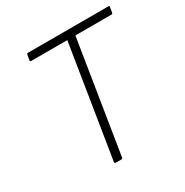

<svg xmlns="http://www.w3.org/2000/svg" viewBox="-153 -779 871 904"><g transform="rotate(-30 282.0 -327.5)"><path d="M221 0Q213 0 214 -8L311 -614H114Q112 -614 110 -615.5Q108 -617 109 -620L114 -649Q115 -655 121 -655H558Q562 -655 563 -654Q564 -653 563 -648L558 -619Q557 -614 550 -614H355L258 -7Q257 0 250 0Z"/></g></svg>

Font: Sofia Sans ExtraLight
Style: Italic
Weight: 250
Italic angle: -9°
Version: Version 4.100-B